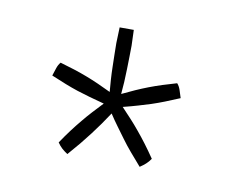

<svg xmlns="http://www.w3.org/2000/svg" viewBox="-41 -674 440 346"><g transform="rotate(10 178.5 -501.5)"><path d="M179.2 -622.1H153.3Q153.3 -615.2 152.8 -607.7Q152.3 -600.1 152.3 -593.3Q152.3 -584 152.6 -573Q152.8 -562 153.1 -550.3Q153.3 -538.6 154.1 -526.6Q154.8 -514.6 155.8 -504.4Q143.6 -510.3 132.1 -515.4Q120.6 -520.5 109.1 -524.9Q97.7 -529.3 85.4 -533.2Q73.2 -537.1 59.6 -541Q55.7 -536.6 53.5 -530Q51.3 -523.4 48.8 -515.6Q64 -509.3 75.7 -504.6Q87.4 -500 98.6 -496.3Q109.9 -492.7 121.8 -489.3Q133.8 -485.8 148.9 -481.9Q139.6 -472.2 131.3 -463.1Q123 -454.1 115 -444.3Q106.9 -434.6 98.6 -423.6Q90.3 -412.6 81.1 -398.9Q85 -393.1 89.6 -388.9Q94.2 -384.8 100.1 -380.9Q111.3 -393.6 120.1 -404.3Q128.9 -415 136.7 -425.3Q144.5 -435.5 151.6 -445.6Q158.7 -455.6 166 -466.8Q173.3 -455.6 180.7 -445.6Q188 -435.5 195.6 -425.3Q203.1 -415 212.2 -404.3Q221.2 -393.6 232.4 -380.9Q238.3 -384.8 242.9 -388.9Q247.6 -393.1 251.5 -398.9Q242.2 -412.6 233.9 -423.6Q225.6 -434.6 217.5 -444.3Q209.5 -454.1 201.2 -463.1Q192.9 -472.2 183.6 -481.9Q199.2 -485.8 210.9 -489.3Q222.7 -492.7 233.9 -496.3Q245.1 -500 256.8 -504.6Q268.6 -509.3 283.7 -515.6Q281.2 -523.4 279.1 -530Q276.9 -536.6 272.9 -541Q259.3 -537.1 247.1 -533.2Q234.9 -529.3 223.4 -524.9Q211.9 -520.5 200.4 -515.4Q189 -510.3 176.8 -504.4Q177.7 -514.6 178.5 -526.6Q179.2 -538.6 179.4 -550.3Q179.7 -562 179.9 -573Q180.2 -584 180.2 -593.3Q180.2 -600.1 179.7 -607.7Q179.2 -615.2 179.2 -622.1Z"/></g></svg>

Font: SaysetthaMai Thin
Style: Regular
Weight: 100
Designer: John M. Durdin
Foundry: Lao Script for Windows
Version: Version 1.101